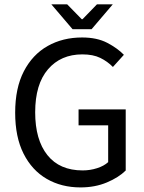

<svg xmlns="http://www.w3.org/2000/svg" viewBox="-20 -838 654 871"><path d="M345.2 12.2Q258.8 12.2 191.9 -26.6Q125 -65.4 86.9 -140.9Q48.8 -216.3 48.8 -326.7Q48.8 -438.5 88.1 -514.4Q127.4 -590.3 196 -629.2Q264.6 -668 352.5 -668Q419.9 -668 466.3 -643.8Q512.7 -619.6 542 -589.4L492.2 -534.2Q467.3 -559.6 434.8 -575.4Q402.3 -591.3 353.5 -591.3Q255.9 -591.3 197.8 -523.7Q139.6 -456.1 139.6 -328.6Q139.6 -203.6 195.1 -134.3Q250.5 -64.9 355 -64.9Q388.7 -64.9 420.2 -75Q451.7 -85 470.7 -102.5V-269.5H336.4V-341.8H550.3V-64.5Q518.1 -32.7 464.6 -10.3Q411.1 12.2 345.2 12.2ZM309.1 -705.6 212.9 -818.4H284.7L350.6 -751H354.5L419.9 -818.4H491.7L395.5 -705.6Z"/></svg>

Font: Varta Light Medium
Style: Regular
Weight: 500
Version: Version 1.004